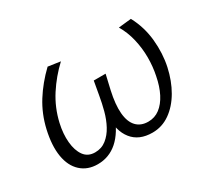

<svg xmlns="http://www.w3.org/2000/svg" viewBox="-90 -577 824 744"><g transform="rotate(-30 321.5 -204.5)"><path d="M162 8Q117 8 87.5 -19Q58 -46 50 -94.5Q42 -143 57 -209Q71 -270 103 -321Q135 -372 182 -417L237 -409Q193 -368 160 -317Q127 -266 113 -205Q103 -161 106.5 -122.5Q110 -84 127 -60.5Q144 -37 176 -37Q205 -37 226.5 -54Q248 -71 262.5 -98Q277 -125 285.5 -157Q294 -189 299 -219L310 -281H363L348 -216Q335 -158 338.5 -118Q342 -78 361.5 -57.5Q381 -37 414 -37Q443 -37 465.5 -54Q488 -71 504 -102Q520 -133 528 -175Q536 -213 536 -254Q536 -295 526.5 -335.5Q517 -376 497 -410L554 -416Q583 -362 589 -300.5Q595 -239 583 -183Q571 -128 546 -85Q521 -42 485.5 -17Q450 8 407 8Q347 8 316.5 -30.5Q286 -69 290 -132L314 -127Q289 -59 251 -25.5Q213 8 162 8Z"/></g></svg>

Font: Ysabeau Office Light
Style: Italic
Weight: 300
Italic angle: -12°
Designer: Christian Thalmann (Catharsis Fonts)
Version: Version 2.001;gftools[0.9.30]; featfreeze: tnum,lnum,ss02